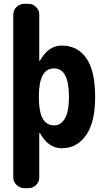

<svg xmlns="http://www.w3.org/2000/svg" viewBox="-20 -770 540 1010"><path d="M264.6 -110.4Q299.8 -110.4 321.3 -146.5Q342.8 -182.6 342.8 -259.8Q342.8 -410.2 264.6 -410.2Q184.6 -410.2 184.6 -264.6V-254.9Q184.6 -110.4 264.6 -110.4ZM304.7 -530.3Q387.7 -530.3 434.1 -463.9Q480.5 -397.5 480.5 -259.8Q480.5 -127 432.6 -58.6Q384.8 9.8 304.7 9.8Q234.4 9.8 190.4 -69.3Q190.4 -70.3 188.5 -70.3Q187.5 -70.3 186.5 -69.3V163.1Q186.5 186.5 169.9 203.1Q153.3 219.7 129.9 219.7H107.4Q84 219.7 66.9 202.6Q49.8 185.5 49.8 163.1V-693.4Q49.8 -716.8 66.9 -733.4Q84 -750 107.4 -750H129.9Q153.3 -750 169.9 -732.9Q186.5 -715.8 186.5 -693.4V-451.2Q186.5 -450.2 188.5 -450.2Q190.4 -450.2 190.4 -451.2Q234.4 -530.3 304.7 -530.3Z"/></svg>

Font: Rounded Mgen+ 1m bold
Style: Bold
Weight: 700
Designer: [Source Han Sans]
Ryoko NISHIZUKA  (kana & ideographs); Paul D. Hunt (Latin, Greek & Cyrillic); Wenlong ZHANG  (bopomofo
Version: Version 1.059.20150602